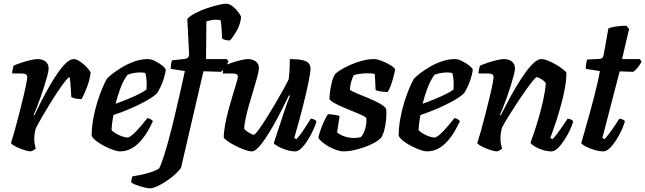

<svg xmlns="http://www.w3.org/2000/svg" viewBox="-20 -820 3496 1040"><path d="M146.5 0Q136 0 119 -5Q102 -10 84.5 -17.2Q67 -24.5 54.2 -32.2Q41.5 -40 39.5 -45Q48 -71 59.8 -113.5Q71.5 -156 84.5 -206.2Q97.5 -256.5 108.5 -303.5Q114 -326 118.2 -346.2Q122.5 -366.5 125 -381.5Q127.5 -396.5 127.5 -402Q127.5 -413.5 119.8 -417.8Q112 -422 97 -422H46Q46 -432.5 48.8 -444.8Q51.5 -457 53.5 -464Q68 -471 93.2 -479.5Q118.5 -488 143.5 -494Q168.5 -500 182 -500Q210 -500 226.8 -486.8Q243.5 -473.5 243.5 -448.5Q243.5 -437.5 236.8 -411.8Q230 -386 220 -353.8Q210 -321.5 198.5 -289.5Q187 -257.5 177 -232.8Q167 -208 162 -199L166 -195.5Q182.5 -230 203.2 -270.8Q224 -311.5 247.2 -352Q270.5 -392.5 293.8 -426Q317 -459.5 339 -479.8Q361 -500 378.5 -500Q391.5 -500 406.5 -491Q421.5 -482 435.8 -469.5Q450 -457 459.8 -444.5Q469.5 -432 471 -426Q465 -383 450.5 -346.2Q436 -309.5 422 -283.5Q400 -283.5 386 -287Q372 -290.5 366 -294.5Q365.5 -313 364 -334.2Q362.5 -355.5 360.8 -374.5Q359 -393.5 356.5 -402Q350.5 -401.5 334.5 -381.8Q318.5 -362 297 -330.2Q275.5 -298.5 252.5 -261.2Q229.5 -224 208.8 -188.2Q188 -152.5 174 -125Q170 -111.5 167.8 -97.2Q165.5 -83 165.5 -68.5Q165.5 -55 167.8 -41.5Q170 -28 173.5 -15Q169.5 -11 162 -6.5Q154.5 -2 146.5 0Z M628.5 0Q617.5 0 596.2 -7Q575 -14 550.8 -26Q526.5 -38 506 -53Q485.5 -68 476.5 -84Q476.5 -128.5 485 -176Q493.5 -223.5 507 -266.8Q520.5 -310 534.8 -343.5Q549 -377 559.5 -394Q569.5 -405 592 -422.5Q614.5 -440 645.2 -458Q676 -476 711.2 -488Q746.5 -500 782 -500Q798 -500 820.2 -489Q842.5 -478 859.8 -464Q877 -450 878 -441Q875 -420 867.5 -395.8Q860 -371.5 850 -350.2Q840 -329 831 -315.5Q813 -297 773.8 -274.8Q734.5 -252.5 686.8 -232Q639 -211.5 594.5 -197Q588.5 -164 586.8 -147.8Q585 -131.5 584 -116Q590.5 -107 606.5 -97.5Q622.5 -88 640.5 -81.5Q658.5 -75 669.5 -75Q677.5 -75 689 -83.2Q700.5 -91.5 715 -106.2Q729.5 -121 745.5 -139.8Q761.5 -158.5 778 -180Q787 -180 796.5 -174Q806 -168 808 -163Q796.5 -138 780 -109.5Q763.5 -81 741.5 -56Q719.5 -31 691.5 -15.5Q663.5 0 628.5 0ZM606 -258Q640 -270 671 -282.8Q702 -295.5 728.5 -308.5Q755 -321.5 773 -334.5Q774 -342.5 774.2 -350Q774.5 -357.5 774.5 -365Q774.5 -381 772.5 -396.8Q770.5 -412.5 766.5 -425Q759 -426.5 751.8 -427Q744.5 -427.5 736.5 -427.5Q720 -427.5 703 -424.2Q686 -421 670.5 -415Q647.5 -383 632 -341.2Q616.5 -299.5 606 -258Z M790.5 200Q783.5 200 769.2 197Q755 194 738.8 189Q722.5 184 709.2 178.5Q696 173 691 168Q691 159.5 693.5 148.2Q696 137 698 135Q734.5 130 774.5 119.5Q814.5 109 841.5 93Q847.5 82.5 854.5 63.5Q861.5 44.5 869.8 19Q878 -6.5 886.8 -37.8Q895.5 -69 904.5 -104Q913.5 -139 922.5 -176Q940 -250.5 953.8 -310.5Q967.5 -370.5 981.5 -435L905 -447Q905 -462 907 -474.8Q909 -487.5 911 -493L981.5 -501Q992.5 -503 997.5 -507.5Q1002.5 -512 1004.5 -524L994.5 -718Q1011 -735 1040.2 -750Q1069.5 -765 1102.5 -776Q1135.5 -787 1163.2 -793.5Q1191 -800 1204.5 -800Q1223 -800 1241.2 -785Q1259.5 -770 1272.2 -752.5Q1285 -735 1286 -726Q1281 -686 1262.5 -653.5Q1244 -621 1226 -601Q1208 -601 1197.2 -604.5Q1186.5 -608 1182.5 -612Q1182.5 -619.5 1181.8 -639Q1181 -658.5 1179.2 -679.2Q1177.5 -700 1175 -710Q1169 -712 1161.2 -712.5Q1153.5 -713 1146.5 -713Q1133 -713 1120.8 -710.2Q1108.5 -707.5 1098 -704L1096 -500H1208.5L1217.5 -487Q1210.5 -470.5 1198.2 -453.8Q1186 -437 1177 -431L1082 -434L961 87Q955.5 98 936.2 117Q917 136 890.2 154.8Q863.5 173.5 836.8 186.8Q810 200 790.5 200Z M1345 0Q1329 0 1304 -9Q1279 -18 1253.8 -31Q1228.5 -44 1211.2 -56.5Q1194 -69 1192 -75Q1192 -105 1199.5 -145.2Q1207 -185.5 1218.5 -227.8Q1230 -270 1241.5 -307.8Q1253 -345.5 1260.8 -371.5Q1268.5 -397.5 1268.5 -404Q1268.5 -415 1260.5 -418.5Q1252.5 -422 1239.5 -422H1187Q1187 -434 1190 -446Q1193 -458 1194.5 -464Q1209 -471 1234 -479.5Q1259 -488 1283.8 -494Q1308.5 -500 1322.5 -500Q1347.5 -500 1365 -487.5Q1382.5 -475 1382.5 -451.5Q1382.5 -437.5 1374.5 -407.2Q1366.5 -377 1354.5 -337.8Q1342.5 -298.5 1330.5 -257.2Q1318.5 -216 1310.8 -180.2Q1303 -144.5 1303 -121.5Q1312.5 -110.5 1329.8 -100.5Q1347 -90.5 1355.5 -90.5Q1361 -90.5 1378.2 -113.5Q1395.5 -136.5 1418.8 -173Q1442 -209.5 1466.5 -250.8Q1491 -292 1511.5 -329.2Q1532 -366.5 1543.5 -389.5Q1547 -413.5 1548.5 -444.8Q1550 -476 1550 -500Q1593 -500 1617.2 -494.5Q1641.5 -489 1651.8 -477.5Q1662 -466 1662 -448.5Q1662 -430 1652 -379.2Q1642 -328.5 1622.5 -251Q1603 -173.5 1574 -73L1585 -66Q1596 -76.5 1610.5 -96.5Q1625 -116.5 1639.2 -139Q1653.5 -161.5 1663 -177Q1672 -177 1682 -172.5Q1692 -168 1694 -163Q1689 -142 1676 -114.5Q1663 -87 1646.5 -60.5Q1630 -34 1612.5 -17Q1595 0 1579.5 0Q1556.5 0 1530.2 -8.2Q1504 -16.5 1485 -27.2Q1466 -38 1463 -45L1514.5 -201Q1525 -233 1535 -260.5Q1545 -288 1550.5 -301L1545.5 -304Q1529 -270 1508.2 -229Q1487.5 -188 1464.8 -147.5Q1442 -107 1419.8 -73.5Q1397.5 -40 1378.2 -20Q1359 0 1345 0Z M1843 0Q1824 0 1801 -8Q1778 -16 1757.2 -28.2Q1736.5 -40.5 1722 -53.2Q1707.5 -66 1704.5 -75Q1710.5 -101.5 1720.5 -128Q1730.5 -154.5 1740.8 -174.5Q1751 -194.5 1757 -201.5Q1765 -201.5 1778.2 -200Q1791.5 -198.5 1803.8 -196Q1816 -193.5 1819.5 -190.5Q1816.5 -176 1813.5 -152.5Q1810.5 -129 1806 -103Q1821.5 -89 1847 -80.8Q1872.5 -72.5 1898 -72.5Q1906 -72.5 1916.5 -73.8Q1927 -75 1934.5 -77.5Q1942 -84 1948.2 -96.8Q1954.5 -109.5 1958.8 -125Q1963 -140.5 1964.5 -155.5Q1966 -170.5 1963.5 -181Q1961 -186.5 1941.5 -195.5Q1922 -204.5 1894.5 -215.8Q1867 -227 1839.2 -238.8Q1811.5 -250.5 1790.5 -262.2Q1769.5 -274 1764.5 -283.5Q1764.5 -296 1767.5 -321.5Q1770.5 -347 1777.5 -374.8Q1784.5 -402.5 1796 -420Q1804.5 -428 1825.2 -441.2Q1846 -454.5 1875.5 -467.8Q1905 -481 1939.5 -490.5Q1974 -500 2008.5 -500Q2018.5 -500 2036.8 -494Q2055 -488 2074 -478.5Q2093 -469 2106.2 -459.5Q2119.5 -450 2119.5 -444Q2119.5 -435.5 2113.2 -410.5Q2107 -385.5 2098 -360Q2089 -334.5 2079 -321.5Q2069.5 -321.5 2055.5 -323Q2041.5 -324.5 2029.5 -327.5Q2017.5 -330.5 2014.5 -332.5Q2014 -347 2013.2 -360.2Q2012.5 -373.5 2012 -387.8Q2011.5 -402 2010 -419Q2001 -421.5 1990 -422.2Q1979 -423 1970.5 -423Q1949.5 -423 1928 -420Q1906.5 -417 1897 -413Q1888.5 -399 1883 -379.5Q1877.5 -360 1875 -334Q1886.5 -325 1915.2 -313.2Q1944 -301.5 1977.2 -287.8Q2010.5 -274 2037.5 -259Q2064.5 -244 2072 -229Q2074.5 -203.5 2071.5 -173.2Q2068.5 -143 2061.8 -116.2Q2055 -89.5 2044.5 -74Q2030 -59 2005.2 -45.5Q1980.5 -32 1951.5 -22Q1922.5 -12 1894 -6Q1865.5 0 1843 0Z M2291.5 0Q2280.5 0 2259.2 -7Q2238 -14 2213.8 -26Q2189.5 -38 2169 -53Q2148.5 -68 2139.5 -84Q2139.5 -128.5 2148 -176Q2156.5 -223.5 2170 -266.8Q2183.5 -310 2197.8 -343.5Q2212 -377 2222.5 -394Q2232.5 -405 2255 -422.5Q2277.5 -440 2308.2 -458Q2339 -476 2374.2 -488Q2409.5 -500 2445 -500Q2461 -500 2483.2 -489Q2505.5 -478 2522.8 -464Q2540 -450 2541 -441Q2538 -420 2530.5 -395.8Q2523 -371.5 2513 -350.2Q2503 -329 2494 -315.5Q2476 -297 2436.8 -274.8Q2397.5 -252.5 2349.8 -232Q2302 -211.5 2257.5 -197Q2251.5 -164 2249.8 -147.8Q2248 -131.5 2247 -116Q2253.5 -107 2269.5 -97.5Q2285.5 -88 2303.5 -81.5Q2321.5 -75 2332.5 -75Q2340.5 -75 2352 -83.2Q2363.5 -91.5 2378 -106.2Q2392.5 -121 2408.5 -139.8Q2424.5 -158.5 2441 -180Q2450 -180 2459.5 -174Q2469 -168 2471 -163Q2459.5 -138 2443 -109.5Q2426.5 -81 2404.5 -56Q2382.5 -31 2354.5 -15.5Q2326.5 0 2291.5 0ZM2269 -258Q2303 -270 2334 -282.8Q2365 -295.5 2391.5 -308.5Q2418 -321.5 2436 -334.5Q2437 -342.5 2437.2 -350Q2437.5 -357.5 2437.5 -365Q2437.5 -381 2435.5 -396.8Q2433.5 -412.5 2429.5 -425Q2422 -426.5 2414.8 -427Q2407.5 -427.5 2399.5 -427.5Q2383 -427.5 2366 -424.2Q2349 -421 2333.5 -415Q2310.5 -383 2295 -341.2Q2279.5 -299.5 2269 -258Z M2672.5 0Q2662 0 2645 -5Q2628 -10 2610.5 -17.2Q2593 -24.5 2580.2 -32.2Q2567.5 -40 2565.5 -45Q2574 -71 2585.8 -113.5Q2597.5 -156 2610.5 -206.2Q2623.5 -256.5 2634.5 -303.5Q2640 -326 2644.2 -346.2Q2648.5 -366.5 2651 -381.5Q2653.5 -396.5 2653.5 -402Q2653.5 -413.5 2645.8 -417.8Q2638 -422 2623 -422H2572Q2572 -432.5 2574.8 -444.8Q2577.5 -457 2579.5 -464Q2594.5 -471 2619.8 -479.5Q2645 -488 2670 -494Q2695 -500 2708 -500Q2736 -500 2752.8 -486.8Q2769.5 -473.5 2769.5 -448.5Q2769.5 -437.5 2762.8 -411.8Q2756 -386 2746 -353.8Q2736 -321.5 2724.5 -289.5Q2713 -257.5 2703 -232.8Q2693 -208 2688 -199L2692.5 -195Q2709.5 -229.5 2731 -270Q2752.5 -310.5 2776.5 -351Q2800.5 -391.5 2824.8 -425.2Q2849 -459 2871.5 -479.5Q2894 -500 2912 -500Q2927.5 -500 2949.5 -491Q2971.5 -482 2993.5 -469Q3015.5 -456 3031 -443.5Q3046.5 -431 3048 -425Q3048 -388 3040 -343.2Q3032 -298.5 3019.5 -253.2Q3007 -208 2994.5 -169.2Q2982 -130.5 2972.5 -104.5Q2963 -78.5 2961 -73L2972.5 -66Q2983 -76 2998 -96Q3013 -116 3028.8 -138.5Q3044.5 -161 3054.5 -177Q3064 -177 3073.5 -172.2Q3083 -167.5 3085 -163Q3079.5 -142 3066.5 -114.5Q3053.5 -87 3036.2 -60.5Q3019 -34 3001 -17Q2983 0 2967.5 0Q2943.5 0 2918.2 -8.2Q2893 -16.5 2874.8 -27.8Q2856.5 -39 2853.5 -47Q2858.5 -60 2870.5 -94.8Q2882.5 -129.5 2896.5 -177Q2910.5 -224.5 2921.8 -275Q2933 -325.5 2937 -369Q2930.5 -378.5 2920.5 -385.8Q2910.5 -393 2901.5 -397.5Q2892.5 -402 2887.5 -402Q2882.5 -402 2866.2 -382.5Q2850 -363 2828 -331.8Q2806 -300.5 2781.8 -263.8Q2757.5 -227 2735.8 -191.8Q2714 -156.5 2699.5 -130Q2695.5 -116 2693.2 -100.5Q2691 -85 2691 -70Q2691 -56 2693.2 -42.2Q2695.5 -28.5 2699.5 -15Q2695.5 -11 2688 -6.5Q2680.5 -2 2672.5 0Z M3249 0Q3226 0 3198.8 -8.2Q3171.5 -16.5 3151.5 -27.2Q3131.5 -38 3128.5 -45Q3141 -88.5 3153.5 -132.5Q3166 -176.5 3177.8 -219.2Q3189.5 -262 3199.5 -301.2Q3209.5 -340.5 3217.2 -374.2Q3225 -408 3229.5 -435L3153 -447Q3153 -463.5 3155.5 -477.8Q3158 -492 3160.5 -497.5L3227.5 -501Q3238.5 -502 3243.2 -506.8Q3248 -511.5 3250 -524L3275.5 -666Q3289.5 -672.5 3317.5 -676.8Q3345.5 -681 3373 -680.5L3387.5 -663L3349.5 -500H3445.5L3455.5 -487Q3448 -471 3434.5 -454.2Q3421 -437.5 3409.5 -431L3336.5 -433.5L3243 -73L3254 -66Q3264 -76 3279.2 -96Q3294.5 -116 3309.5 -138.5Q3324.5 -161 3334.5 -177Q3344.5 -177 3353.8 -172.2Q3363 -167.5 3365 -163Q3359.5 -142 3346.8 -114.5Q3334 -87 3317 -60.5Q3300 -34 3282.2 -17Q3264.5 0 3249 0Z"/></svg>

Font: Texturina Medium
Style: Italic
Weight: 500
Italic angle: -11°
Designer: Guillermo Torres Carreño
Foundry: Omnibus-Type
Version: Version 1.002